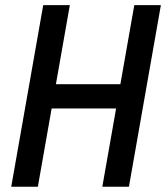

<svg xmlns="http://www.w3.org/2000/svg" viewBox="-20 -713 634 733"><path d="M370.6 0 492.7 -693.4H594.2L472.2 0ZM22.9 0 145 -693.4H246.6L124.5 0ZM96.2 -298.8 112.3 -391.6H522.9L506.8 -298.8Z"/></svg>

Font: Cascadia Mono NF
Style: Italic
Weight: 400
Italic angle: -10°
Monospace: yes
Designer: Aaron Bell
Foundry: Saja Typeworks
Version: Version 2404.023